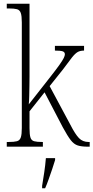

<svg xmlns="http://www.w3.org/2000/svg" viewBox="-20 -780 497 1021"><path d="M16 0V-25H26Q55 -25 70 -29Q85 -33 90.5 -49Q96 -65 96 -99V-661Q96 -695 90.5 -711Q85 -727 70.5 -731Q56 -735 29 -735H16V-760H137V-374Q137 -354 136.5 -326.5Q136 -299 135.5 -272Q135 -245 133 -225L246 -369Q279 -411 296 -435Q313 -459 319 -471.5Q325 -484 325 -491Q325 -503 313.5 -507Q302 -511 272 -511V-536H427V-511Q406 -511 392.5 -503Q379 -495 362 -473.5Q345 -452 315 -411L244 -322L354 -117Q380 -66 400 -45.5Q420 -25 451 -25H457V0H447Q414 0 393.5 -6.5Q373 -13 356 -35Q339 -57 314 -103L217 -289L137 -188V-98Q137 -64 142 -48.5Q147 -33 161.5 -29Q176 -25 204 -25H208V0ZM204 208Q210 172 215.5 135Q221 98 224 61H273V71Q267 92 257.5 119.5Q248 147 238.5 174Q229 201 220 221H204Z"/></svg>

Font: Noto Serif Sinhala Condensed ExtraLight
Style: Regular
Weight: 200
Width: 3
Designer: Jelle Bosma - Monotype Design Team
Foundry: Monotype Imaging Inc.
Version: Version 2.007; ttfautohint (v1.8.4.7-5d5b)